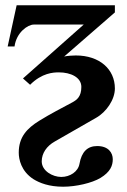

<svg xmlns="http://www.w3.org/2000/svg" viewBox="-20 -470 481 727"><path d="M415 -423V-450H43L9 -294H35C42 -347 85 -377 108 -377H297L67 -173L94 -149C139 -194 182 -196 203 -196C248 -196 288 -177 288 -141C288 -104 271 -92 255 -83C214 -61 171 -39 129 -13C82 16 51 49 51 108C51 133 60 178 106 208C130 223 166 237 219 237C268 237 328 223 360 204C398 181 407 157 407 133C407 109 391 83 348 83C311 83 289 105 281 150C276 180 245 200 212 200C179 200 138 177 138 141C138 110 157 83 187 66L344 -24C383 -46 415 -93 415 -135C415 -208 357 -260 267 -260C261 -260 234 -259 223 -256Z"/></svg>

Font: XITS Math
Style: Bold
Weight: 700
Designer: MicroPress Inc., with final additions and corrections provided by Coen Hoffman, Elsevier (retired)
Version: Version 1.105